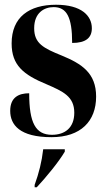

<svg xmlns="http://www.w3.org/2000/svg" viewBox="-20 -568 447 809"><path d="M197 10C321 10 385 -58 385 -161C385 -260 325 -299 240 -334C163 -365 124 -385 124 -449C124 -515 167 -538 206 -538C261 -538 284 -496 284 -387C342 -387 367 -409 367 -449C367 -501 324 -548 216 -548C103 -548 29 -496 29 -385C29 -293 79 -253 176 -213C245 -183 293 -162 293 -93C293 -30 254 0 199 0C130 0 103 -50 103 -175C59 -175 23 -158 23 -101C23 -42 63 10 197 10ZM126 221H135C175 178 227 115 253 71V61H162C156 114 144 161 126 211Z"/></svg>

Font: Noto Serif Display Condensed Extra
Style: Regular
Weight: 800
Width: 3
Designer: Monotype Design Team
Foundry: Monotype Imaging Inc.
Version: Version 1.900